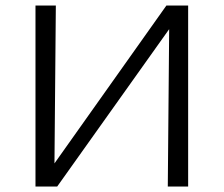

<svg xmlns="http://www.w3.org/2000/svg" viewBox="-20 -678 813 698"><path d="M664 -658V0H590L595 -572L188 0H109V-658H183L178 -84L585 -658Z"/></svg>

Font: EauTestSC
Style: Regular
Weight: 400
Designer: Christian Thalmann (Catharsis Fonts)
Version: Version 0.001;PS 000.001;hotconv 1.0.88;makeotf.lib2.5.64775